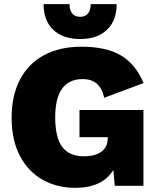

<svg xmlns="http://www.w3.org/2000/svg" viewBox="-20 -895 762 925"><path d="M363 -365H671V0H533L526 -76Q473 10 343 10Q255 10 185.5 -29Q116 -68 76 -144Q36 -220 36 -328Q36 -435 76.5 -512Q117 -589 192.5 -629.5Q268 -670 372 -670Q490 -670 561 -629Q632 -588 672 -495L482 -424Q463 -514 379 -514Q246 -514 246 -330Q246 -232 280 -187Q314 -142 385 -142Q437 -142 468 -164Q499 -186 499 -229V-234H363ZM366 -707Q283 -707 236.5 -751.5Q190 -796 190 -875H315Q315 -846 328 -830Q341 -814 366 -814Q391 -814 404 -830Q417 -846 417 -875H542Q542 -796 495.5 -751.5Q449 -707 366 -707Z"/></svg>

Font: Work Sans ExtraBold
Style: Regular
Weight: 800
Designer: Wei Huang
Foundry: Wei Huang
Version: Version 1.500